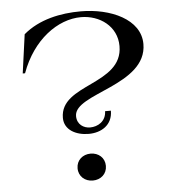

<svg xmlns="http://www.w3.org/2000/svg" viewBox="-52 -762 739 824"><g transform="rotate(-5 317.5 -350.0)"><path d="M315 -187C369 -187 418 -216 418 -278H393C392 -234 356 -214 323 -214C296 -214 267 -231 267 -268C267 -366 582 -372 582 -551C582 -658 454 -714 326 -714C239 -714 146 -695 78 -637L55 -470H65C116 -611 225 -689 325 -689C405 -689 479 -637 479 -551C479 -383 210 -412 210 -265C210 -213 260 -187 315 -187ZM315 14C349 14 376 -9 376 -44C376 -79 349 -102 315 -102C281 -102 254 -79 254 -44C254 -9 281 14 315 14Z"/></g></svg>

Font: Sprat
Style: Regular
Weight: 400
Designer: Ethan Nakache
Foundry: Collletttivo
Version: Version 2.000;Glyphs 3.2 (3217)